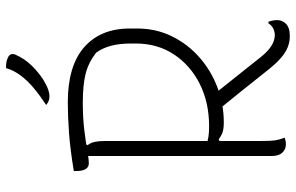

<svg xmlns="http://www.w3.org/2000/svg" viewBox="-193 -773 986 640"><g transform="rotate(-90 300.0 -453.0)"><path d="M295 -246Q331 -201 363.5 -160Q396 -119 432 -74Q451 -51 468.5 -40.5Q486 -30 503 -30Q515 -30 525.5 -35.5Q536 -41 542 -51H548Q550 -44 551.5 -37Q553 -30 553 -22Q553 -14 550 -6.5Q547 1 541 7Q535 13 525.5 16.5Q516 20 499 20Q480 20 462.5 13Q445 6 427 -9.5Q409 -25 389 -50Q355 -93 320.5 -136Q286 -179 251 -222ZM50 -700Q123 -712 177.5 -716Q232 -720 280 -720Q339 -720 385 -706.5Q431 -693 462 -666Q493 -639 509 -601Q525 -563 525 -513V-489Q525 -426 499 -373Q473 -320 428.5 -281Q384 -242 328 -221Q272 -200 212 -200Q190 -200 178 -204.5Q166 -209 156 -217L138 -210V-258Q152 -253 165.5 -251Q179 -249 199 -249Q278 -249 340 -280Q402 -311 438.5 -366Q475 -421 475 -494V-508Q475 -549 467 -577.5Q459 -606 444 -626Q410 -652 372.5 -661Q335 -670 278 -670Q227 -670 186.5 -665Q146 -660 118 -655Q90 -650 75 -650Q63 -650 56.5 -660.5Q50 -671 50 -690Q50 -692 50 -695Q50 -698 50 -700ZM161 3Q155 5 150 6Q145 7 139 7Q122 7 111 -5Q100 -17 100 -40Q100 -120 100 -200.5Q100 -281 100 -361.5Q100 -442 100 -522.5Q100 -603 100 -683H151L136 -654Q144 -644 147 -630.5Q150 -617 150 -597Q150 -517 150 -430.5Q150 -344 150 -255.5Q150 -167 150 -80Q150 -44 152 -30Q154 -16 161 3ZM393 -926Q400 -926 405.5 -925.5Q411 -925 416 -924Q421 -923 427 -920Q437 -916 439 -909Q441 -902 438 -895Q432 -881 422.5 -866.5Q413 -852 399.5 -838.5Q386 -825 370.5 -813Q355 -801 337 -792Q327 -787 317 -784Q307 -781 299 -781Q295 -781 290 -782Q285 -783 280 -785.5Q275 -788 270 -792Q302 -813 327 -834Q352 -855 369 -878Q386 -901 393 -926Z"/></g></svg>

Font: Recursive Monospace Casual Light
Style: Regular
Weight: 300
Version: Version 1.047